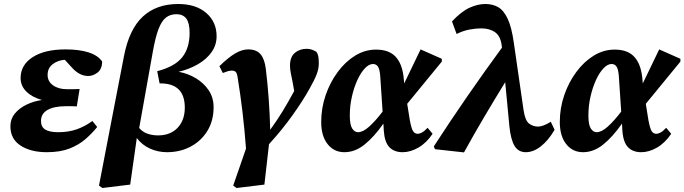

<svg xmlns="http://www.w3.org/2000/svg" viewBox="-20 -746 3422 960"><path d="M214 15Q134 15 83 -18Q32 -51 32 -115Q32 -151 54 -178Q76 -205 112 -222.5Q148 -240 190 -246Q142 -259 112.5 -287.5Q83 -316 83 -356Q83 -421 143 -460Q203 -499 308 -499Q376 -499 423 -484Q470 -469 491 -438Q490 -400 467.5 -383Q445 -366 421 -366Q376 -366 337 -411L304 -447Q270 -445 244 -425.5Q218 -406 218 -371Q218 -339 245 -319.5Q272 -300 315 -300Q335 -300 347.5 -300Q360 -300 378 -301L364 -214Q356 -215 341 -215Q326 -215 310 -215Q251 -215 218 -196.5Q185 -178 185 -141Q185 -111 206.5 -98Q228 -85 271 -85Q323 -85 364 -99.5Q405 -114 442 -141L466 -111Q441 -80 408 -51Q375 -22 328 -3.5Q281 15 214 15Z M744 -487 676 -106Q693 -86 717.5 -77.5Q742 -69 770 -69Q832 -69 868 -107Q904 -145 904 -208Q904 -331 778 -329L766 -390Q854 -413 891 -459.5Q928 -506 928 -582Q928 -631 911.5 -653Q895 -675 862 -675Q831 -675 809.5 -658Q788 -641 772.5 -600.5Q757 -560 744 -487ZM492 194 475 182 535 -130 600 -466Q626 -600 694 -663Q762 -726 871 -726Q960 -726 1011.5 -681Q1063 -636 1063 -565Q1063 -521 1038 -485.5Q1013 -450 970 -425Q927 -400 873 -387Q919 -379 959 -355Q999 -331 1023.5 -294.5Q1048 -258 1048 -210Q1048 -143 1017.5 -92.5Q987 -42 934 -13.5Q881 15 815 15Q770 15 730 -3Q690 -21 664 -56L631 177Z M1163 194 1146 182 1210 -3Q1203 -98 1192.5 -186Q1182 -274 1168 -360Q1165 -380 1158.5 -386.5Q1152 -393 1139 -393Q1129 -393 1118 -389.5Q1107 -386 1094 -381L1077 -415Q1122 -459 1156 -479Q1190 -499 1221 -499Q1262 -499 1282.5 -475Q1303 -451 1309 -402Q1318 -329 1323.5 -252.5Q1329 -176 1331 -97Q1366 -145 1394.5 -192Q1423 -239 1451 -291L1443 -336Q1439 -356 1434.5 -377.5Q1430 -399 1430 -418Q1430 -461 1454 -481.5Q1478 -502 1514 -502Q1528 -502 1540 -497.5Q1552 -493 1562 -487Q1569 -477 1571.5 -464Q1574 -451 1574 -428Q1574 -403 1563.5 -375Q1553 -347 1528 -303Q1493 -240 1441 -167.5Q1389 -95 1325 -25L1302 177Z M1729 -168Q1729 -122 1741 -103.5Q1753 -85 1770 -85Q1795 -85 1826.5 -113.5Q1858 -142 1893 -188L1881 -368Q1878 -402 1869 -414Q1860 -426 1845 -426Q1825 -426 1804.5 -404.5Q1784 -383 1767 -346Q1750 -309 1739.5 -263Q1729 -217 1729 -168ZM1702 15Q1650 15 1618 -25.5Q1586 -66 1586 -136Q1586 -205 1608 -269.5Q1630 -334 1668.5 -386Q1707 -438 1756 -468Q1805 -498 1860 -498Q1924 -498 1957 -463.5Q1990 -429 1998 -361L2001 -329L2083 -499L2189 -452V-438L2016 -227L2029 -146Q2037 -103 2045.5 -90Q2054 -77 2069 -77Q2078 -77 2090 -83.5Q2102 -90 2118 -107L2143 -77Q2112 -31 2072 -8Q2032 15 1993 15Q1951 15 1927 -10Q1903 -35 1899 -92L1897 -128Q1850 -61 1802.5 -23Q1755 15 1702 15Z M2609 15Q2572 15 2553 -16Q2534 -47 2527 -114L2506 -335Q2453 -249 2401.5 -162Q2350 -75 2300 16L2155 0L2149 -14Q2232 -142 2317 -265Q2402 -388 2490 -508L2489 -514Q2484 -564 2456.5 -584Q2429 -604 2388 -604Q2357 -604 2326 -598Q2295 -592 2263 -576L2240 -639Q2287 -689 2328 -707.5Q2369 -726 2407 -726Q2443 -726 2470.5 -710.5Q2498 -695 2518 -653Q2538 -611 2549 -533L2598 -194Q2606 -142 2626 -127.5Q2646 -113 2671 -113Q2694 -113 2734 -137L2753 -97Q2722 -44 2684.5 -14.5Q2647 15 2609 15Z M2922 -168Q2922 -122 2934 -103.5Q2946 -85 2963 -85Q2988 -85 3019.5 -113.5Q3051 -142 3086 -188L3074 -368Q3071 -402 3062 -414Q3053 -426 3038 -426Q3018 -426 2997.5 -404.5Q2977 -383 2960 -346Q2943 -309 2932.5 -263Q2922 -217 2922 -168ZM2895 15Q2843 15 2811 -25.5Q2779 -66 2779 -136Q2779 -205 2801 -269.5Q2823 -334 2861.5 -386Q2900 -438 2949 -468Q2998 -498 3053 -498Q3117 -498 3150 -463.5Q3183 -429 3191 -361L3194 -329L3276 -499L3382 -452V-438L3209 -227L3222 -146Q3230 -103 3238.5 -90Q3247 -77 3262 -77Q3271 -77 3283 -83.5Q3295 -90 3311 -107L3336 -77Q3305 -31 3265 -8Q3225 15 3186 15Q3144 15 3120 -10Q3096 -35 3092 -92L3090 -128Q3043 -61 2995.5 -23Q2948 15 2895 15Z"/></svg>

Font: Source Serif Pro
Style: Bold Italic
Weight: 700
Italic angle: -12°
Designer: Frank Grießhammer
Foundry: Adobe Systems Incorporated
Version: Version 3.001;hotconv 1.0.111;makeotfexe 2.5.65597